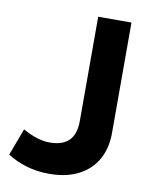

<svg xmlns="http://www.w3.org/2000/svg" viewBox="-81 -763 683 841"><g transform="rotate(10 260.0 -342.5)"><path d="M194.5 15Q140.5 15 93.8 1Q47 -13 8.5 -37.5L53.5 -157.5Q85.5 -139.5 115.5 -130Q145.5 -120.5 174.5 -120.5Q228.5 -120.5 258 -148Q287.5 -175.5 287.5 -237V-700H435.5V-208Q435.5 -141 407.5 -91Q379.5 -41 325.5 -13Q271.5 15 194.5 15Z"/></g></svg>

Font: Geologica SemiBold
Style: Regular
Weight: 600
Designer: Sindre Bremnes, Frode Helland
Foundry: Monokrom Skriftforlag AS
Version: Version 1.010;gftools[0.9.28]